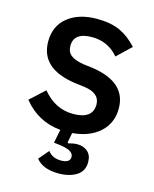

<svg xmlns="http://www.w3.org/2000/svg" viewBox="-112 -608 718 893"><g transform="rotate(15 247.0 -161.5)"><path d="M256 209Q180 209 147 167L188 119Q210 148 251 148Q295 148 295 119Q295 87 224 79L199 76L212 11Q102 1 32 -86L102 -150Q163 -76 249 -76Q344 -76 344 -146Q344 -200 270 -211L222 -217Q51 -241 51 -372Q51 -447 104 -489.5Q157 -532 244 -532Q311 -532 355.5 -511.5Q400 -491 438 -449L371 -385Q321 -444 244 -444Q156 -444 156 -379Q156 -350 175 -334.5Q194 -319 236 -312L284 -306Q449 -281 449 -155Q449 -85 400.5 -40.5Q352 4 269 11L260 58L263 62Q289 55 306 55Q337 55 356.5 72.5Q376 90 376 123Q376 166 342 187.5Q308 209 256 209Z"/></g></svg>

Font: IBM Plex Sans Medm
Style: Regular
Weight: 500
Designer: Mike Abbink, Paul van der Laan, Pieter van Rosmalen
Foundry: Bold Monday
Version: Version 3.005